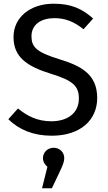

<svg xmlns="http://www.w3.org/2000/svg" viewBox="-20 -721 585 1037"><path d="M25 -77C82 -21 160 12 259 12C414 12 505 -72 505 -192C505 -324 411 -367 301 -401C177 -439 150 -467 150 -525C150 -591 205 -623 274 -623C331 -623 379 -605 431 -563L483 -621C425 -673 365 -701 270 -701C143 -701 53 -627 53 -521C53 -414 123 -363 257 -322C374 -286 406 -256 406 -189C406 -106 339 -66 258 -66C183 -66 129 -93 77 -135ZM207 296H260L301 210C322 166 327 150 327 133C327 101 302 77 270 77C238 77 212 101 212 133C212 152 222 168 236 180Z"/></svg>

Font: FiraGO Unicode
Style: Regular
Weight: 400
Designer: bBox Type
Foundry: bBox Type GmbH
Version: Version 1.001;PS 001.001;hotconv 1.0.88;makeotf.lib2.5.64775